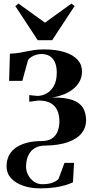

<svg xmlns="http://www.w3.org/2000/svg" viewBox="-20 -800 528 1084"><path d="M206 263.5Q153.5 263.5 110.5 248.5Q67.5 233.5 42.2 205.8Q17 178 17 139.5Q17 102.5 31.8 75.5Q46.5 48.5 73.2 31.2Q100 14 135.5 5.2Q171 -3.5 212.5 -3.5Q251 -3.5 273.2 -18.2Q295.5 -33 305.2 -58Q315 -83 315.5 -113.5Q315.5 -149.5 303.8 -176.2Q292 -203 265.8 -217.8Q239.5 -232.5 196.5 -232.5L145.5 -225.5L145 -263L190.5 -258.5Q217.5 -258.5 242.5 -272.2Q267.5 -286 284 -315Q300.5 -344 300.5 -390Q300.5 -424.5 290.2 -448Q280 -471.5 260.8 -483.2Q241.5 -495 214.5 -495Q190.5 -495 169 -484.8Q147.5 -474.5 138.5 -461.5L106 -343.5H31.5L36 -497Q65.5 -498 87.8 -501.8Q110 -505.5 130.2 -509.8Q150.5 -514 174 -517.5Q197.5 -521 229 -521Q296.5 -521 344.5 -505.8Q392.5 -490.5 417.8 -462.8Q443 -435 443 -396.5Q443 -365 429 -339.8Q415 -314.5 391 -295.8Q367 -277 336.2 -265.5Q305.5 -254 273 -249.5Q347.5 -250.5 389.5 -235.2Q431.5 -220 448.8 -190.8Q466 -161.5 466 -120Q466 -79.5 441 -48Q416 -16.5 365 2Q314 20.5 235.5 22Q204.5 22 183.5 32.5Q162.5 43 150.2 60.2Q138 77.5 132.5 98Q127 118.5 127 139.5Q127 165.5 139.2 188.5Q151.5 211.5 172.2 225.8Q193 240 218.5 240Q252.5 240 275.2 231.8Q298 223.5 310.5 210.5L344 119.5H398L392 229Q377.5 236.5 352.2 244.5Q327 252.5 290.5 258Q254 263.5 206 263.5ZM193 -573 66.5 -765.5 84 -780 234 -672 383.5 -780 401 -765.5 274.5 -573Z"/></svg>

Font: Merriweather 144pt
Style: Bold
Weight: 700
Version: Version 2.100